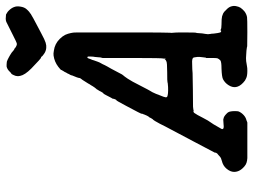

<svg xmlns="http://www.w3.org/2000/svg" viewBox="-124 -722 863 654"><g transform="rotate(-90 307.0 -394.5)"><path d="M445 -643Q452 -644 462 -642Q485 -639 502 -622Q511 -613 516 -603Q520 -594 522 -584Q524 -578 524 -561.5Q524 -545 524 -397.5Q524 -250 523 -247Q522 -242 523 -235Q524 -232 524 -198Q524 -164 523.5 -161Q523 -158 522 -154Q521 -134 519 -126Q517 -117 519 -108Q520 -105 520 -98Q522 -81 524 -75Q526 -72 529 -72Q530 -72 531 -74L532 -75L533 -74Q537 -71 551 -71Q572 -71 579 -69Q583 -68 588.5 -65.5Q594 -63 600 -56Q609 -48 612 -40Q616 -29 613 -19Q612 -13 608 -6Q603 1 596 7Q587 14 576 16Q570 17 524.5 17Q479 17 477 16.5Q475 16 473 15.5Q471 15 462 14Q453 13 446 13Q437 12 426 13Q423 14 417 14.5Q411 15 407.5 16Q404 17 393 17Q376 17 368 13Q360 10 353 3Q327 -21 345 -48Q353 -60 365 -66Q373 -70 401 -71Q424 -71 429 -75Q434 -80 436 -85Q437 -88 437 -106Q437 -112 437 -115.5Q437 -119 437 -121Q437 -123 437 -123.5Q437 -124 438 -124L439 -131Q440 -138 440.5 -144.5Q441 -151 440.5 -153.5Q440 -156 439.5 -160.5Q439 -165 438 -167Q435 -172 418 -171Q410 -171 399 -170.5Q388 -170 385.5 -169.5Q383 -169 328.5 -168.5Q274 -168 271 -168Q260 -167 258 -166Q257 -165 257 -166Q257 -167 254.5 -166.5Q252 -166 250 -164Q244 -156 233 -134Q228 -124 224 -117.5Q220 -111 219 -110Q218 -109 211 -98Q203 -85 196 -72Q194 -69 195 -67Q196 -62 211 -64Q223 -65 227 -65Q229 -64 231 -64Q238 -63 247 -54Q254 -48 255 -39Q256 -35 256 -25.5Q256 -16 255 -13Q251 -3 242 5Q234 12 225 14Q222 15 220 16L217 17H161Q105 17 96 17Q78 16 69 8Q49 -8 49 -28Q49 -41 60 -54Q70 -66 87 -70Q94 -72 96 -73Q100 -75 106 -81Q109 -84 109.5 -84Q110 -84 111.5 -85.5Q113 -87 114 -89.5Q115 -92 114.5 -92.5Q114 -93 115 -94.5Q116 -96 121 -106Q126 -116 131 -125Q143 -147 151 -163Q194 -244 204 -263Q208 -271 213 -281Q225 -303 226 -303Q228 -304 232 -311Q234 -315 235 -317Q237 -318 240.5 -325Q244 -332 244 -333Q244 -333 245 -336Q248 -342 247 -343Q246 -344 274 -396Q292 -430 293 -429Q295 -429 298 -438V-441Q298 -441 302 -448L315 -473H317Q318 -475 322 -481L325 -487L330 -495L331 -497Q332 -497 333.5 -499.5Q335 -502 335.5 -502Q336 -502 337 -504Q338 -506 339 -507Q340 -508 340 -508.5Q340 -509 341 -510Q342 -511 343 -513.5Q344 -516 345.5 -517.5Q347 -519 350 -525Q358 -538 362 -544Q369 -552 369 -556Q369 -560 378 -581Q378 -582 378 -582.5Q378 -583 379 -585Q380 -587 380.5 -588Q381 -589 382 -590Q383 -593 384 -595Q384 -595 386.5 -599Q389 -603 389 -604Q389 -605 392 -609Q396 -615 396 -616Q395 -618 407 -627Q424 -640 445 -643ZM441 -527Q440 -529 437 -527Q436 -526 433 -517Q430 -511 429 -506Q424 -493 424 -492Q423 -488 416 -476Q414 -472 412.5 -468.5Q411 -465 408 -460Q405 -455 400 -446Q383 -413 381 -410Q379 -407 378 -406Q375 -403 366.5 -390.5Q358 -378 343 -348Q332 -327 330 -323Q328 -319 325.5 -315Q323 -311 320.5 -306.5Q318 -302 315 -294.5Q312 -287 311 -284Q303 -265 303 -261Q303 -257 305 -256Q313 -252 338 -253Q354 -254 355 -255Q356 -256 388 -256Q422 -256 426 -259Q433 -262 435 -268Q437 -272 437 -368V-476L439 -484Q439 -491 439.5 -491.5Q440 -492 440 -496.5Q440 -501 440.5 -502Q441 -503 441.5 -508Q442 -513 442 -518Q442 -523 442 -524Q442 -526 441 -527ZM436 -266 435 -265Q434 -262 434 -262Q436 -262 436.5 -263.5Q437 -265 436 -266ZM571 -806 585 -805 590 -802Q594 -800 598 -796Q608 -786 611 -776Q614 -768 612 -756Q610 -743 604 -736Q599 -730 593 -725L589 -723L588 -721Q586 -720 584 -719Q582 -717 540 -695Q529 -689 521 -685Q499 -673 489 -670Q479 -667 471 -668Q460 -669 451 -675.5Q442 -682 442 -683Q442 -684 440.5 -685Q439 -686 438 -686Q437 -684 401 -719Q379 -741 376 -757Q374 -764 376 -772Q377 -775 378.5 -778.5Q380 -782 381.5 -784.5Q383 -787 384 -787Q385 -787 389 -791Q398 -801 408 -803Q409 -803 414.5 -803Q420 -803 421 -802.5Q422 -802 425 -802Q431 -800 440 -795Q445 -792 447 -791Q456 -786 462 -780Q465 -778 466 -777H467Q467 -778 471 -774Q479 -768 485 -768Q489 -768 518 -783Q551 -800 560 -804Q565 -806 571 -806Z"/></g></svg>

Font: TT2020 Style E
Style: Italic
Weight: 400
Italic angle: -15°
Version: Version 0.2.000